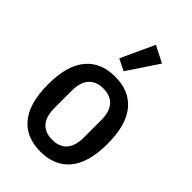

<svg xmlns="http://www.w3.org/2000/svg" viewBox="-239 -884 985 985"><g transform="rotate(45 253.0 -391.5)"><path d="M253 12Q203 12 163.5 -4Q124 -20 95.5 -53Q67 -86 52 -137.5Q37 -189 37 -260Q37 -331 52 -382.5Q67 -434 95.5 -467Q124 -500 163.5 -516Q203 -532 253 -532Q302 -532 342 -516Q382 -500 410.5 -467Q439 -434 454 -382.5Q469 -331 469 -260Q469 -189 454 -137.5Q439 -86 410.5 -53Q382 -20 342 -4Q302 12 253 12ZM253 -74Q305 -74 332.5 -105Q360 -136 360 -199V-321Q360 -384 332.5 -415Q305 -446 253 -446Q201 -446 173.5 -415Q146 -384 146 -321V-199Q146 -136 173.5 -105Q201 -74 253 -74ZM264 -582 201 -613 285 -795 375 -749Z"/></g></svg>

Font: IBM Plex Sans Condensed Medium
Style: Regular
Weight: 500
Width: 3
Designer: Mike Abbink, Paul van der Laan, Pieter van Rosmalen
Foundry: Bold Monday
Version: Version 1.3